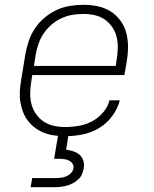

<svg xmlns="http://www.w3.org/2000/svg" viewBox="-20 -558 640 798"><path d="M252 8Q229 8 206.5 5Q184 2 163.5 -6Q143 -14 126 -26.5Q109 -39 96 -56Q83 -73 75.5 -93Q68 -113 64.5 -135Q61 -157 62.5 -180Q64 -203 68 -226L86 -336Q91 -363 100.5 -390.5Q110 -418 126.5 -442Q143 -466 166.5 -485.5Q190 -505 216.5 -517Q243 -529 271 -533.5Q299 -538 327 -538Q357 -538 386 -532Q415 -526 439 -511Q463 -496 480 -473Q497 -450 504.5 -422.5Q512 -395 512 -364.5Q512 -334 507 -304L497 -246H114L110 -219Q106 -195 105.5 -171Q105 -147 111 -124.5Q117 -102 130 -83.5Q143 -65 162 -52.5Q181 -40 204 -35Q227 -30 252 -30Q279 -30 307.5 -35Q336 -40 362 -53.5Q388 -67 408 -90Q428 -113 435 -141H478Q469 -106 446 -75Q423 -44 390.5 -25Q358 -6 322.5 1Q287 8 252 8ZM461 -284 465 -311Q469 -335 469.5 -359Q470 -383 464.5 -405Q459 -427 446 -446Q433 -465 414.5 -477.5Q396 -490 373 -495Q350 -500 326 -500Q326 -500 326 -500Q326 -500 326 -500Q302 -500 279 -496Q256 -492 234 -481.5Q212 -471 193 -454.5Q174 -438 160.5 -417.5Q147 -397 139.5 -374.5Q132 -352 128 -329L121 -284ZM107 220 114 182H214Q224 182 235 180.5Q246 179 256.5 174.5Q267 170 275.5 161Q284 152 285 142Q287 131 281.5 122.5Q276 114 267 109.5Q258 105 247.5 103.5Q237 102 227 102H205L222 0H265L255 64Q270 66 285 71Q300 76 311 85.5Q322 95 326.5 110.5Q331 126 328 141Q326 154 320.5 166.5Q315 179 305 188Q295 197 283 203.5Q271 210 258 213.5Q245 217 232.5 218.5Q220 220 207 220Z"/></svg>

Font: Iosevka Curly XLtExObl
Style: Regular
Weight: 200
Width: 7
Italic angle: -9°
Monospace: yes
Designer: Belleve Invis
Foundry: Belleve Invis
Version: Version 11.0.1; ttfautohint (v1.8.3)